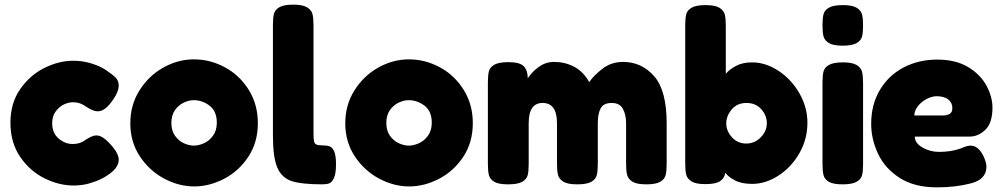

<svg xmlns="http://www.w3.org/2000/svg" viewBox="-20 -795 4325 828"><path d="M396 -211Q411 -211 428 -199Q445 -187 469 -158Q492 -129 492 -106Q492 -68 437 -35Q437 -34 416.5 -23.5Q396 -13 365 -4Q334 5 297 5Q235 5 172 -26Q109 -57 67 -118.5Q25 -180 25 -266Q25 -350 67 -410.5Q109 -471 171.5 -502Q234 -533 295 -533Q333 -533 365 -524Q397 -515 417.5 -504Q438 -493 438 -492Q465 -474 478.5 -460.5Q492 -447 492 -426Q492 -402 471 -370Q451 -340 434.5 -327.5Q418 -315 402 -315Q390 -315 377.5 -320.5Q365 -326 348 -337Q347 -338 340.5 -342Q334 -346 322.5 -350Q311 -354 295 -354Q275 -354 254.5 -344Q234 -334 219.5 -313.5Q205 -293 205 -264Q205 -221 233 -197.5Q261 -174 293 -174Q309 -174 320.5 -177.5Q332 -181 338.5 -185Q345 -189 346 -190Q363 -201 374 -206Q385 -211 396 -211Z M1092 -264Q1092 -181 1051 -119Q1010 -57 946.5 -24Q883 9 818 9Q751 9 687.5 -25Q624 -59 583 -121Q542 -183 542 -263Q542 -343 582 -406Q622 -469 685 -504Q748 -539 816 -539Q887 -539 950.5 -504.5Q1014 -470 1053 -407Q1092 -344 1092 -264ZM915 -266Q915 -315 884 -339Q853 -363 815 -363Q795 -363 772.5 -352.5Q750 -342 734.5 -320Q719 -298 719 -265Q719 -231 735 -209Q751 -187 773.5 -177Q796 -167 816 -167Q836 -167 859 -177Q882 -187 898.5 -209.5Q915 -232 915 -266Z M1245 -775Q1285 -775 1304 -763.5Q1323 -752 1327.5 -734.5Q1332 -717 1332 -686V-223Q1332 -197 1334 -186.5Q1336 -176 1344 -172Q1352 -168 1371 -168Q1389 -168 1401 -164Q1413 -160 1421 -142.5Q1429 -125 1429 -87Q1429 -47 1420.5 -28Q1412 -9 1400.5 -4.5Q1389 0 1370 0Q1281 0 1238 -14Q1195 -28 1176 -72Q1157 -116 1157 -211V-687Q1157 -718 1161.5 -735.5Q1166 -753 1185 -764Q1204 -775 1245 -775Z M2019 -264Q2019 -181 1978 -119Q1937 -57 1873.5 -24Q1810 9 1745 9Q1678 9 1614.5 -25Q1551 -59 1510 -121Q1469 -183 1469 -263Q1469 -343 1509 -406Q1549 -469 1612 -504Q1675 -539 1743 -539Q1814 -539 1877.5 -504.5Q1941 -470 1980 -407Q2019 -344 2019 -264ZM1842 -266Q1842 -315 1811 -339Q1780 -363 1742 -363Q1722 -363 1699.5 -352.5Q1677 -342 1661.5 -320Q1646 -298 1646 -265Q1646 -231 1662 -209Q1678 -187 1700.5 -177Q1723 -167 1743 -167Q1763 -167 1786 -177Q1809 -187 1825.5 -209.5Q1842 -232 1842 -266Z M2855 -263V-88Q2855 -57 2850.5 -39.5Q2846 -22 2827 -11Q2808 0 2767 0Q2726 0 2707.5 -11.5Q2689 -23 2684.5 -40.5Q2680 -58 2680 -89V-264Q2680 -301 2666 -326Q2652 -351 2618 -351Q2583 -351 2570.5 -328Q2558 -305 2558 -263V-88Q2558 -57 2553.5 -39.5Q2549 -22 2530 -11Q2511 0 2469 0Q2428 0 2409.5 -11.5Q2391 -23 2386.5 -40.5Q2382 -58 2382 -89V-264Q2382 -351 2320 -351Q2260 -351 2260 -264V-87Q2260 -56 2255.5 -39Q2251 -22 2232 -11Q2213 0 2171 0Q2130 0 2111.5 -11Q2093 -22 2088.5 -39.5Q2084 -57 2084 -88V-440Q2084 -471 2088.5 -488Q2093 -505 2112 -516Q2131 -527 2173 -527Q2222 -527 2239 -509Q2256 -491 2256 -457Q2256 -459 2271.5 -477.5Q2287 -496 2312 -512Q2337 -528 2369 -528Q2416 -528 2455.5 -507.5Q2495 -487 2521 -441Q2540 -469 2578 -498.5Q2616 -528 2667 -528Q2747 -528 2801 -466.5Q2855 -405 2855 -263Z M3462 -266Q3462 -195 3427.5 -134.5Q3393 -74 3337.5 -38Q3282 -2 3224 -2Q3178 -2 3149.5 -17Q3121 -32 3108 -50Q3104 -26 3085 -13.5Q3066 -1 3022 -1Q2981 -1 2962.5 -12.5Q2944 -24 2939.5 -41Q2935 -58 2935 -89V-686Q2935 -717 2939.5 -734Q2944 -751 2963 -762Q2982 -773 3023 -773Q3064 -773 3082.5 -761.5Q3101 -750 3105.5 -733Q3110 -716 3110 -685V-477Q3125 -495 3153.5 -510.5Q3182 -526 3224 -526Q3281 -526 3336.5 -490Q3392 -454 3427 -393.5Q3462 -333 3462 -266ZM3287 -263Q3287 -297 3263 -324Q3239 -351 3199 -351Q3159 -351 3135.5 -323Q3112 -295 3112 -263Q3112 -230 3136.5 -203Q3161 -176 3198 -176Q3235 -176 3261 -203Q3287 -230 3287 -263Z M3527 -686Q3527 -717 3531.5 -734Q3536 -751 3555 -762Q3574 -773 3615 -773Q3656 -773 3674.5 -761.5Q3693 -750 3697.5 -733Q3702 -716 3702 -685Q3702 -654 3697.5 -637Q3693 -620 3674 -609Q3655 -598 3614 -598Q3573 -598 3554.5 -609.5Q3536 -621 3531.5 -638Q3527 -655 3527 -686ZM3615 -526Q3656 -526 3674.5 -514.5Q3693 -503 3697.5 -485.5Q3702 -468 3702 -437V-87Q3702 -56 3697.5 -39Q3693 -22 3674 -11Q3655 0 3614 0Q3573 0 3554.5 -11Q3536 -22 3531.5 -39.5Q3527 -57 3527 -88V-439Q3527 -470 3531.5 -487Q3536 -504 3555 -515Q3574 -526 3615 -526Z M4162 -206H3925Q3925 -178 3958 -159Q3991 -140 4029 -140Q4056 -140 4077.5 -143.5Q4099 -147 4111 -151Q4123 -155 4126 -156Q4150 -167 4166 -167Q4199 -167 4221 -122Q4234 -95 4234 -76Q4234 -22 4168 -4.5Q4102 13 4021 13Q3923 13 3859.5 -28Q3796 -69 3766.5 -132Q3737 -195 3737 -261Q3737 -345 3775 -408Q3813 -471 3877.5 -504.5Q3942 -538 4022 -538Q4102 -538 4155.5 -505.5Q4209 -473 4234.5 -425Q4260 -377 4260 -331Q4260 -265 4229.5 -235.5Q4199 -206 4162 -206ZM4087 -329Q4087 -352 4069.5 -366Q4052 -380 4019 -380Q3999 -380 3976 -368Q3953 -356 3938 -336.5Q3923 -317 3923 -297H4049Q4063 -297 4075 -303.5Q4087 -310 4087 -329Z"/></svg>

Font: Fredoka One
Style: Regular
Weight: 400
Designer: Milena B. Brandão, Ben Nathan
Version: Version 2.000; ttfautohint (v1.5.33-1714) -l 8 -r 50 -G 200 